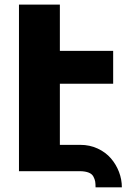

<svg xmlns="http://www.w3.org/2000/svg" viewBox="-20 -740 572 830"><path d="M62 0V-720.2H238.8V-520H469.2V-377.9H238.8V-113.8H327.1Q368.2 -113.8 402.6 -97.7Q437 -81.5 459.5 -55.4Q481.9 -29.3 494.4 3.2Q506.8 35.6 506.8 69.8H393.1Q393.1 54.2 391.4 44.2Q389.6 34.2 383.5 22.9Q377.4 11.7 363.3 6.1Q349.1 0.5 327.1 0Z"/></svg>

Font: Hussar Preview
Style: Bold
Weight: 700
Foundry: Cannot Into Space Fonts, PlusOne Fonts
Version: Version 2.29RC2 "Millennial"